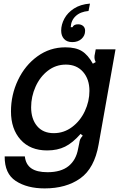

<svg xmlns="http://www.w3.org/2000/svg" viewBox="-20 -831 685 1067"><path d="M6 38H118Q123 83 154 104.5Q185 126 244 126Q319 126 361 92Q403 58 414 -4L420 -33Q422 -49 426 -57.5Q430 -66 440 -77L428 -87Q384 -37 341.5 -16Q299 5 242 5Q148 5 94.5 -54.5Q41 -114 41 -212Q41 -304 80 -386Q119 -468 188 -518Q257 -568 343 -568Q401 -568 435 -547Q469 -526 496 -477L512 -486Q505 -499 505 -513Q505 -523 507 -530L512 -557H622L528 -28Q505 104 426.5 160Q348 216 228 216Q131 216 68 175Q5 134 6 38ZM477 -326Q477 -391 441.5 -431.5Q406 -472 346 -472Q290 -472 246 -438Q202 -404 177.5 -349Q153 -294 153 -235Q153 -170 186 -130.5Q219 -91 279 -91Q335 -91 380.5 -125Q426 -159 451.5 -213.5Q477 -268 477 -326ZM320 -661Q320 -694 337.5 -727Q355 -760 391 -783.5Q427 -807 480 -811L472 -770Q427 -766 401 -742Q375 -718 373 -680H383Q390 -696 414 -696Q431 -696 442 -686.5Q453 -677 453 -660Q453 -633 433 -615Q413 -597 382 -597Q352 -597 336 -614.5Q320 -632 320 -661Z"/></svg>

Font: Open Sauce Sans Medium Italic
Style: Regular
Weight: 500
Italic angle: -10°
Designer: Alfredo Marco Pradil
Foundry: Creative Sauce Fz LLC
Version: Version 1.477